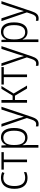

<svg xmlns="http://www.w3.org/2000/svg" viewBox="1564 -2146 823 3991"><g transform="rotate(-90 1975.5 -150.5)"><path d="M270 10C314 10 357 2 393 -15V-65C353 -47 314 -39 275 -39C163 -39 104 -117 104 -263C104 -411 164 -493 273 -493C310 -493 342 -486 376 -470L393 -517C357 -533 316 -542 273 -542C129 -542 46 -438 46 -262C46 -87 128 10 270 10Z M600 0H655V-483H809V-532H446V-483H600Z M901 236H957V4C957 -26 955 -62 953 -91H957C981 -36 1031 10 1114 10C1236 10 1311 -87 1311 -269C1311 -450 1240 -542 1117 -542C1031 -542 982 -493 956 -433H953L947 -532H901ZM1106 -39C1007 -39 957 -113 957 -257V-280C957 -416 1007 -493 1109 -493C1207 -493 1254 -414 1254 -269C1254 -117 1200 -39 1106 -39Z M1394 241C1470 241 1509 193 1541 98L1752 -532H1694L1584 -195C1568 -147 1555 -104 1547 -70H1544C1536 -103 1525 -140 1506 -196L1395 -532H1337L1518 -4L1487 90C1464 161 1436 190 1387 190C1371 190 1358 188 1343 183V234C1357 238 1374 241 1394 241Z M1836 0H1892V-251H1982L2131 0H2193L2027 -279L2183 -532H2124L1983 -300H1892V-532H1836Z M2368 0H2423V-483H2577V-532H2214V-483H2368Z M2654 241C2730 241 2769 193 2801 98L3012 -532H2954L2844 -195C2828 -147 2815 -104 2807 -70H2804C2796 -103 2785 -140 2766 -196L2655 -532H2597L2778 -4L2747 90C2724 161 2696 190 2647 190C2631 190 2618 188 2603 183V234C2617 238 2634 241 2654 241Z M3096 236H3152V4C3152 -26 3150 -62 3148 -91H3152C3176 -36 3226 10 3309 10C3431 10 3506 -87 3506 -269C3506 -450 3435 -542 3312 -542C3226 -542 3177 -493 3151 -433H3148L3142 -532H3096ZM3301 -39C3202 -39 3152 -113 3152 -257V-280C3152 -416 3202 -493 3304 -493C3402 -493 3449 -414 3449 -269C3449 -117 3395 -39 3301 -39Z M3589 241C3665 241 3704 193 3736 98L3947 -532H3889L3779 -195C3763 -147 3750 -104 3742 -70H3739C3731 -103 3720 -140 3701 -196L3590 -532H3532L3713 -4L3682 90C3659 161 3631 190 3582 190C3566 190 3553 188 3538 183V234C3552 238 3569 241 3589 241Z"/></g></svg>

Font: Noto Sans SemiCondensed Light
Style: Regular
Weight: 300
Width: 4
Designer: Monotype Design Team
Foundry: Monotype Imaging Inc.
Version: Version 2.013